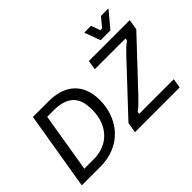

<svg xmlns="http://www.w3.org/2000/svg" viewBox="-145 -1169 1505 1505"><g transform="rotate(-45 607.5 -416.5)"><path d="M33.3 0 141.7 -650H313.3Q455 -650 530.8 -577.9Q606.7 -505.8 606.7 -371.7Q606.7 -311.7 590.8 -256.2Q575 -200.8 544.6 -154.2Q514.2 -107.5 469.2 -72.9Q424.2 -38.3 365.8 -19.2Q307.5 0 235.8 0ZM140 -78.3H240.8Q292.5 -78.3 335.4 -92.1Q378.3 -105.8 410.8 -131.2Q443.3 -156.7 465.8 -192.1Q488.3 -227.5 499.6 -271.2Q510.8 -315 510.8 -364.2Q510.8 -475.8 455.4 -523.8Q400 -571.7 298.3 -571.7H221.7ZM623.3 0 637.5 -86.7 990.8 -463.3Q1024.2 -498.3 1044.6 -517.9Q1065 -537.5 1086.7 -551.7L1090 -571.7H749.2L761.7 -650H1215L1200.8 -563.3L846.7 -186.7Q813.3 -151.7 792.9 -132.1Q772.5 -112.5 750.8 -98.3L747.5 -78.3H1131.7L1118.3 0ZM942.5 -700 895 -828.3V-833.3H969.2L995.8 -757.5H1015.8L1079.2 -833.3H1158.3V-828.3L1050.8 -700Z"/></g></svg>

Font: Familjen Grotesk
Style: Italic
Weight: 400
Italic angle: -9.46201°
Designer: Anders Wikstroem, Jonas Baeckman, Matilda Gysing, Kristian Moeller
Foundry: Familjen STHLM AB
Version: Version 2.000